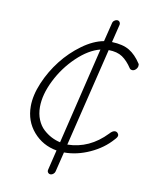

<svg xmlns="http://www.w3.org/2000/svg" viewBox="-80 -754 654 820"><g transform="rotate(10 247.0 -344.0)"><path d="M482.9 -526.9Q486.3 -523.4 484.9 -515.1Q483.4 -506.8 476.8 -500.5Q470.2 -494.1 462.9 -494.1Q454.1 -494.1 450.2 -500Q430.7 -529.8 408 -545.2Q385.3 -560.5 348.1 -561L244.1 -132.8Q339.8 -134.3 412.1 -210Q424.3 -224.1 435.1 -224.1Q441.9 -224.1 446.5 -219.2Q451.2 -214.4 451.2 -209Q451.2 -201.2 439.9 -189.9Q403.3 -147.9 347.7 -122.6Q292 -97.2 236.8 -97.2H235.8L214.8 -11.2Q213.4 -4.9 207.5 0Q201.7 4.9 195.8 4.9Q188.5 4.9 184.3 -0.5Q180.2 -5.9 182.1 -13.2L203.1 -100.1Q141.6 -110.8 101.8 -156.7Q62 -202.6 62 -267.1Q62 -314.9 85.4 -370.1Q108.9 -425.3 145.3 -471.7Q181.6 -518.1 229 -552.5Q276.4 -586.9 321.8 -595.2L341.8 -675.8Q343.3 -683.6 349.4 -688.2Q355.5 -692.9 361.8 -692.9Q368.7 -692.9 372.6 -687.5Q376.5 -682.1 375 -674.8L356 -597.2Q403.8 -595.7 432.1 -578.6Q460.4 -561.5 482.9 -526.9ZM101.1 -271Q101.1 -240.7 111.3 -216.1Q121.6 -191.4 138.4 -176Q155.3 -160.6 173.6 -151.1Q191.9 -141.6 211.9 -137.2L313 -557.1Q262.7 -544.4 212.9 -496.8Q163.1 -449.2 132.1 -387Q101.1 -324.7 101.1 -271Z"/></g></svg>

Font: Comic Neue Light
Style: Italic
Weight: 300
Italic angle: -12°
Designer: Craig Rozynski
Foundry: Craig Rozynski
Version: Version 2.003;hotconv 1.0.109;makeotfexe 2.5.65596